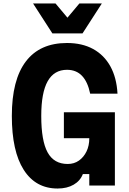

<svg xmlns="http://www.w3.org/2000/svg" viewBox="-20 -1066 740 1103"><path d="M311 17Q185 17 116.5 -90Q48 -197 48 -400Q48 -607 128.5 -713Q209 -819 365 -819Q452 -819 515 -784.5Q578 -750 614 -685Q650 -620 655 -528H498Q484 -596 451 -630.5Q418 -665 365 -665Q291 -665 254 -599.5Q217 -534 217 -400Q217 -257 253.5 -190.5Q290 -124 369 -124Q406 -124 433.5 -143.5Q461 -163 477 -196Q493 -229 493 -272H347V-421H640V0H493V-66H456Q441 -27 403 -5Q365 17 311 17ZM565 -1046 454 -874H281L170 -1046H299L414 -909H321L436 -1046Z"/></svg>

Font: Martian Mono
Style: Bold
Weight: 700
Designer: Roman Shamin
Foundry: Evil Martians
Version: Version 1.000